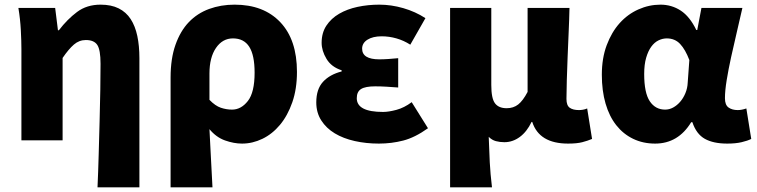

<svg xmlns="http://www.w3.org/2000/svg" viewBox="-20 -603 3251 825"><path d="M399 202Q402 136 404 62.5Q406 -11 408 -82.5Q410 -154 411 -218Q412 -282 412 -329Q412 -389 398 -410Q384 -431 349 -431Q320 -431 297.5 -411.5Q275 -392 249 -354V0H72V-392Q72 -426 69.5 -473.5Q67 -521 59 -569H217L229 -473H233Q269 -520 311 -551.5Q353 -583 412 -583Q458 -583 490 -567Q522 -551 541.5 -521Q561 -491 570 -448.5Q579 -406 579 -353V202Z M713 -270Q713 -351 734 -410.5Q755 -470 791.5 -508Q828 -546 878.5 -564.5Q929 -583 988 -583Q1113 -583 1184.5 -507.5Q1256 -432 1256 -294Q1256 -221 1236 -163.5Q1216 -106 1183 -66.5Q1150 -27 1107.5 -6.5Q1065 14 1020 14Q985 14 947 0.5Q909 -13 880 -48Q883 17 886.5 78.5Q890 140 893 202H713ZM977 -132Q1016 -132 1045 -169Q1074 -206 1074 -291Q1074 -366 1051 -402Q1028 -438 981 -438Q936 -438 908 -397Q880 -356 880 -287V-174Q905 -148 929 -140Q953 -132 977 -132Z M1608 14Q1553 14 1504 3Q1455 -8 1418.5 -30Q1382 -52 1360.5 -85.5Q1339 -119 1339 -163Q1339 -220 1368 -251.5Q1397 -283 1448 -296V-301Q1404 -315 1383 -350Q1362 -385 1362 -419Q1362 -462 1382.5 -493Q1403 -524 1437.5 -544Q1472 -564 1516.5 -573.5Q1561 -583 1610 -583Q1661 -583 1713 -568Q1765 -553 1808 -525L1743 -411Q1715 -429 1683.5 -438Q1652 -447 1620 -447Q1582 -447 1559 -432.5Q1536 -418 1536 -394Q1536 -348 1610 -348Q1628 -348 1649.5 -349.5Q1671 -351 1691 -353V-227Q1666 -229 1640.5 -230.5Q1615 -232 1592 -232Q1550 -232 1531.5 -220.5Q1513 -209 1513 -181Q1513 -122 1626 -122Q1650 -122 1683.5 -131Q1717 -140 1749 -164L1819 -52Q1763 -12 1712.5 1Q1662 14 1608 14Z M1914 -569H2091V-238Q2091 -180 2107 -159Q2123 -138 2157 -138Q2186 -138 2206.5 -154Q2227 -170 2247 -208V-569H2427Q2426 -520 2423.5 -465.5Q2421 -411 2419 -358.5Q2417 -306 2415.5 -259Q2414 -212 2414 -178Q2414 -150 2428 -140Q2442 -130 2468 -130Q2475 -130 2484.5 -131.5Q2494 -133 2503 -137L2524 -6Q2505 2 2482 8Q2459 14 2421 14Q2297 14 2267 -79H2264Q2244 -37 2213.5 -14.5Q2183 8 2147 8Q2128 8 2111 3.5Q2094 -1 2080 -15Q2082 46 2084.5 95Q2087 144 2094 202H1914Z M2795 14Q2743 14 2700.5 -6.5Q2658 -27 2628 -65Q2598 -103 2582 -158Q2566 -213 2566 -282Q2566 -353 2587 -409Q2608 -465 2642.5 -503.5Q2677 -542 2723 -562.5Q2769 -583 2818 -583Q2866 -583 2905 -557.5Q2944 -532 2972 -474H2976L2994 -569H3170Q3159 -520 3146 -465Q3133 -410 3121.5 -357.5Q3110 -305 3102.5 -259Q3095 -213 3095 -181Q3095 -152 3110.5 -141Q3126 -130 3150 -130Q3167 -130 3187 -137L3208 -6Q3192 2 3166.5 8Q3141 14 3105 14Q3045 14 3008.5 -6.5Q2972 -27 2955 -78H2950Q2894 14 2795 14ZM2838 -132Q2856 -132 2872.5 -141Q2889 -150 2902.5 -165.5Q2916 -181 2925 -202.5Q2934 -224 2935 -248L2942 -345Q2925 -390 2902.5 -414Q2880 -438 2845 -438Q2827 -438 2809.5 -429.5Q2792 -421 2778.5 -402.5Q2765 -384 2756.5 -355Q2748 -326 2748 -285Q2748 -204 2772 -168Q2796 -132 2838 -132Z"/></svg>

Font: Kinto Sans Black
Style: Regular
Weight: 900
Designer: Authors: Ryoko NISHIZUKA  (kana & ideographs); Paul D. Hunt (Latin, Greek & Cyrillic); Wenlong ZHANG  (bopomofo); Sandol
Foundry: Adobe Systems Incorporated, ookami Inc.
Version: Version 0.001